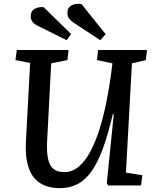

<svg xmlns="http://www.w3.org/2000/svg" viewBox="-20 -960 805 994"><path d="M632 -66 717 -53 710 0H540L533 -12L569 -369H564Q540 -265 513 -192Q486 -119 454 -73.5Q422 -28 381.5 -7Q341 14 290 14Q228 14 187 -12.5Q146 -39 128 -92.5Q110 -146 114 -225L136 -634L60 -649L67 -701H335L329 -649L245 -632L224 -230Q221 -172 229 -136.5Q237 -101 257.5 -85Q278 -69 314 -69Q355 -69 389.5 -99Q424 -129 450.5 -180.5Q477 -232 497 -297Q517 -362 531 -432.5Q545 -503 554 -569L562 -632L482 -649L488 -701H741L735 -649L663 -632ZM359 -844Q345 -854 337 -865Q329 -876 329 -893Q329 -920 350 -932Q371 -944 402 -939L527 -783L499 -752ZM176 -826Q157 -835 148 -847.5Q139 -860 139 -876Q139 -902 158 -913.5Q177 -925 206 -923L348 -784L325 -752Z"/></svg>

Font: Literata Medium
Style: Italic
Weight: 500
Italic angle: -2°
Designer: Latin by Veronika Burian and Jose Scaglione. Greek by Irene Vlachou. Cyrillic by Vera Evstafieva
Foundry: TypeTogether
Version: Version 3.103;gftools[0.9.29]